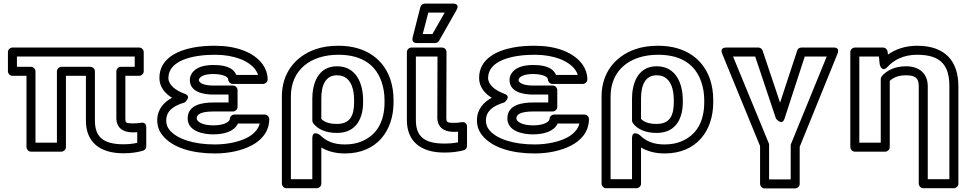

<svg xmlns="http://www.w3.org/2000/svg" viewBox="-20 -817 5385 1066"><path d="M665 -16C551 -16 507 -59 507 -147V-421C507 -436 493 -446 482 -446H321C306 -446 296 -432 296 -421V-25H177V-421C177 -436 163 -446 152 -446H74V-503H728V-446H651C636 -446 626 -432 626 -421V-162C626 -108 662 -82 717 -82C725 -82 734 -83 742 -83V-24C718 -19 696 -16 665 -16ZM665 34C708 34 741 29 773 20C784 17 792 7 792 -4V-111C792 -141 767 -136 761 -135C752 -133 734 -132 717 -132C676 -132 676 -136 676 -162V-396H753C764 -396 778 -406 778 -421V-528C778 -539 768 -553 753 -553H49C38 -553 24 -543 24 -528V-421C24 -410 34 -396 49 -396H127V0C127 11 137 25 152 25H321C332 25 346 15 346 0V-396H457V-147C457 -29 533 34 665 34Z M1301 -131H1422C1413 -96 1386 -70 1351 -52C1308 -30 1243 -15 1173 -15C1054 -15 960 -46 920 -97C908 -112 903 -129 903 -149C903 -200 942 -230 1005 -248C1005 -248 1047 -281 1006 -296C954 -315 915 -346 915 -384C915 -482 1051 -513 1173 -513C1282 -513 1363 -479 1399 -429C1405 -420 1410 -411 1413 -401H1292C1271 -451 1208 -456 1164 -456C1115 -456 1065 -445 1043 -406C1037 -396 1034 -385 1034 -373C1034 -305 1111 -292 1165 -292H1249V-248H1165C1105 -248 1022 -236 1022 -160C1022 -87 1109 -71 1164 -71C1222 -71 1280 -86 1301 -131ZM1165 -198H1274C1285 -198 1299 -208 1299 -223V-317C1299 -328 1289 -342 1274 -342H1165C1106 -342 1084 -359 1084 -373C1084 -375 1085 -377 1087 -381C1094 -394 1119 -406 1164 -406C1220 -406 1247 -390 1247 -376C1247 -365 1257 -351 1272 -351H1441C1452 -351 1466 -361 1466 -376C1466 -406 1456 -435 1439 -459C1389 -528 1291 -563 1173 -563C1129 -563 1090 -560 1053 -553C964 -536 865 -491 865 -384C865 -333 898 -297 935 -274C890 -250 853 -210 853 -149C853 -119 862 -91 881 -67C937 4 1048 35 1173 35C1250 35 1322 19 1374 -8C1426 -34 1475 -82 1475 -156C1475 -167 1465 -181 1450 -181H1281C1270 -181 1256 -171 1256 -156C1256 -154 1255 -151 1253 -148C1242 -133 1212 -121 1164 -121C1105 -121 1072 -141 1072 -160C1072 -183 1098 -198 1165 -198Z M1859 -513C1997 -513 2068 -450 2098 -364C2109 -333 2115 -298 2115 -260V-250C2115 -141 2072 -68 1990 -33C1963 -21 1931 -15 1895 -15C1827 -15 1789 -36 1757 -67C1757 -67 1714 -99 1714 -49V178H1595V-282C1595 -427 1702 -513 1859 -513ZM2165 -250V-260C2165 -303 2159 -343 2146 -380C2109 -485 2015 -563 1859 -563C1812 -563 1769 -557 1730 -543C1620 -504 1545 -412 1545 -282V203C1545 214 1555 228 1570 228H1739C1750 228 1764 218 1764 203V2C1797 22 1841 35 1895 35C2072 35 2165 -90 2165 -250ZM1851 -449C1741 -449 1714 -345 1714 -270V-148C1714 -143 1716 -137 1719 -133C1746 -97 1792 -79 1851 -79C1963 -79 1996 -167 1996 -250V-260C1996 -352 1959 -449 1851 -449ZM1851 -129C1806 -129 1780 -140 1764 -157V-270C1764 -342 1786 -399 1851 -399C1869 -399 1883 -395 1894 -389C1929 -369 1946 -324 1946 -260V-250C1946 -177 1925 -129 1851 -129Z M2446 -20C2333 -20 2289 -62 2289 -150V-503H2409L2408 -165C2408 -111 2444 -85 2499 -85C2507 -85 2517 -85 2523 -86V-27C2500 -22 2477 -20 2446 -20ZM2446 30C2488 30 2522 26 2555 17C2566 14 2573 4 2573 -7V-114C2573 -136 2555 -140 2545 -139L2524 -136C2517 -135 2509 -135 2499 -135C2460 -135 2458 -140 2458 -165L2459 -528C2459 -542 2448 -553 2434 -553H2264C2253 -553 2239 -543 2239 -528V-150C2239 -33 2315 30 2446 30ZM2358 -747H2449L2381 -628H2327ZM2338 -797C2328 -797 2317 -789 2314 -778L2271 -609C2263 -577 2292 -578 2295 -578H2396C2404 -578 2413 -583 2418 -591L2514 -760C2537 -801 2492 -797 2492 -797Z M3076 -131H3197C3188 -96 3161 -70 3126 -52C3083 -30 3018 -15 2948 -15C2829 -15 2735 -46 2695 -97C2683 -112 2678 -129 2678 -149C2678 -200 2717 -230 2780 -248C2780 -248 2822 -281 2781 -296C2729 -315 2690 -346 2690 -384C2690 -482 2826 -513 2948 -513C3057 -513 3138 -479 3174 -429C3180 -420 3185 -411 3188 -401H3067C3046 -451 2983 -456 2939 -456C2890 -456 2840 -445 2818 -406C2812 -396 2809 -385 2809 -373C2809 -305 2886 -292 2940 -292H3024V-248H2940C2880 -248 2797 -236 2797 -160C2797 -87 2884 -71 2939 -71C2997 -71 3055 -86 3076 -131ZM2940 -198H3049C3060 -198 3074 -208 3074 -223V-317C3074 -328 3064 -342 3049 -342H2940C2881 -342 2859 -359 2859 -373C2859 -375 2860 -377 2862 -381C2869 -394 2894 -406 2939 -406C2995 -406 3022 -390 3022 -376C3022 -365 3032 -351 3047 -351H3216C3227 -351 3241 -361 3241 -376C3241 -406 3231 -435 3214 -459C3164 -528 3066 -563 2948 -563C2904 -563 2865 -560 2828 -553C2739 -536 2640 -491 2640 -384C2640 -333 2673 -297 2710 -274C2665 -250 2628 -210 2628 -149C2628 -119 2637 -91 2656 -67C2712 4 2823 35 2948 35C3025 35 3097 19 3149 -8C3201 -34 3250 -82 3250 -156C3250 -167 3240 -181 3225 -181H3056C3045 -181 3031 -171 3031 -156C3031 -154 3030 -151 3028 -148C3017 -133 2987 -121 2939 -121C2880 -121 2847 -141 2847 -160C2847 -183 2873 -198 2940 -198Z M3634 -513C3772 -513 3843 -450 3873 -364C3884 -333 3890 -298 3890 -260V-250C3890 -141 3847 -68 3765 -33C3738 -21 3706 -15 3670 -15C3602 -15 3564 -36 3532 -67C3532 -67 3489 -99 3489 -49V178H3370V-282C3370 -427 3477 -513 3634 -513ZM3940 -250V-260C3940 -303 3934 -343 3921 -380C3884 -485 3790 -563 3634 -563C3587 -563 3544 -557 3505 -543C3395 -504 3320 -412 3320 -282V203C3320 214 3330 228 3345 228H3514C3525 228 3539 218 3539 203V2C3572 22 3616 35 3670 35C3847 35 3940 -90 3940 -250ZM3626 -449C3516 -449 3489 -345 3489 -270V-148C3489 -143 3491 -137 3494 -133C3521 -97 3567 -79 3626 -79C3738 -79 3771 -167 3771 -250V-260C3771 -352 3734 -449 3626 -449ZM3626 -129C3581 -129 3555 -140 3539 -157V-270C3539 -342 3561 -399 3626 -399C3644 -399 3658 -395 3669 -389C3704 -369 3721 -324 3721 -260V-250C3721 -177 3700 -129 3626 -129Z M4336 -159 4448 -503H4570L4371 -16C4370 -13 4370 -10 4370 -7V179H4250V-11C4250 -14 4250 -17 4249 -20L4050 -503H4173L4288 -159C4288 -159 4322 -115 4336 -159ZM4311 -247 4214 -536C4211 -545 4202 -553 4191 -553H4013C3972 -553 3990 -518 3990 -518L4200 -6V204C4200 215 4210 229 4225 229H4395C4406 229 4420 219 4420 204V-2L4630 -519C4645 -557 4607 -553 4607 -553H4429C4419 -553 4409 -547 4406 -536Z M5010 -449C4950 -449 4904 -427 4876 -394C4872 -389 4870 -384 4870 -378V-25H4751V-503H4860L4864 -461C4864 -461 4874 -410 4908 -446C4942 -483 4995 -513 5072 -513C5206 -513 5251 -452 5251 -338V178H5131V-338C5131 -408 5085 -449 5010 -449ZM5010 -399C5065 -399 5081 -381 5081 -338V203C5081 214 5091 228 5106 228H5276C5287 228 5301 218 5301 203V-338C5301 -474 5231 -563 5072 -563C5005 -563 4951 -543 4910 -514L4908 -530C4907 -542 4896 -553 4883 -553H4726C4715 -553 4701 -543 4701 -528V0C4701 11 4711 25 4726 25H4895C4906 25 4920 15 4920 0V-368C4938 -385 4966 -399 5010 -399Z"/></svg>

Font: Asimov
Style: XWidOu
Weight: 500
Designer: Google
Version: Version 2.000980; 2014